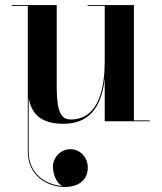

<svg xmlns="http://www.w3.org/2000/svg" viewBox="-20 -480 640 760"><path d="M258.5 110.5C220.5 110.5 189.5 143 189.5 179.5C189.5 211 204.5 246 226.5 256C156.5 251 93.5 204 93.5 121V-93C104 -31.5 139.5 10 232 10C351 10 385.5 -83 394.5 -170V0H573V-3.5H510V-460H327V-456.5H394.5V-237C394.5 -147.5 378 -7 259.5 -7C210.5 -7 204.5 -63.5 204.5 -147.5V-460H27V-456.5H90V121C90 211 162 260 236.5 260C298 260 327.5 226.5 327.5 183.5C327.5 142 296.5 110.5 258.5 110.5Z"/></svg>

Font: Bodoni* 48pt Medium
Style: Regular
Weight: 500
Version: Version 2.3